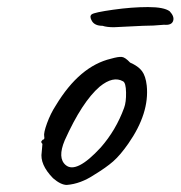

<svg xmlns="http://www.w3.org/2000/svg" viewBox="-20 -538 511 543"><path d="M384 -465 302 -461Q282 -461 270 -465Q248 -465 240 -478.5Q232 -492 239.5 -497.5Q247 -503 300 -510.5Q353 -518 398.5 -518Q444 -518 460 -506Q474 -491 469.5 -478.5Q465 -466 444 -468Q414 -465 384 -465ZM331 -233Q337 -249 336.5 -276.5Q336 -304 328 -308Q300 -324 262 -293Q212 -250 163 -141Q142 -91 166 -71Q196 -46 265 -121Q308 -170 331 -233ZM138 -240Q205 -351 294 -372Q315 -378 324.5 -377Q334 -376 348 -361Q371 -351 381.5 -337Q392 -323 395 -296Q403 -218 343 -132Q320 -99 300 -81.5Q280 -64 247 -44Q208 -18 169 -15Q152 -15 130 -34Q92 -73 98 -108L100 -131Q95 -136 97.5 -139Q100 -142 101 -143Q107 -143 105 -152.5Q103 -162 113 -189.5Q123 -217 138 -240Z"/></svg>

Font: Caveat
Style: Regular
Weight: 400
Designer: Pablo Impallari
Foundry: Creative Lab NY
Version: Version 1.096; ttfautohint (v1.3)